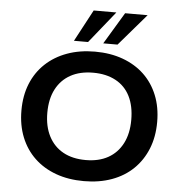

<svg xmlns="http://www.w3.org/2000/svg" viewBox="-61 -1002 1017 1071"><g transform="rotate(5 447.0 -466.5)"><path d="M448 10Q361 10 291 -15.5Q221 -41 171 -88.5Q121 -136 94 -203Q67 -270 67 -353Q67 -436 94 -502.5Q121 -569 171.5 -616.5Q222 -664 292 -689.5Q362 -715 448 -715Q534 -715 604 -689.5Q674 -664 723.5 -617Q773 -570 800 -503.5Q827 -437 827 -354Q827 -271 800 -204Q773 -137 723.5 -89Q674 -41 604 -15.5Q534 10 448 10ZM448 -108Q521 -108 573 -137Q625 -166 653.5 -221Q682 -276 682 -353Q682 -431 654.5 -485.5Q627 -540 574 -568.5Q521 -597 448 -597Q374 -597 321.5 -568Q269 -539 240.5 -484.5Q212 -430 212 -352Q212 -276 240.5 -221Q269 -166 321.5 -137Q374 -108 448 -108ZM325 -765 420 -943H547L404 -765ZM489 -765 596 -943H722L569 -765Z"/></g></svg>

Font: Nunito Sans 10pt SemiExpanded
Style: Bold
Weight: 700
Width: 6
Designer: Vernon Adams
Foundry: Vernon Adams
Version: Version 3.101;gftools[0.9.27]